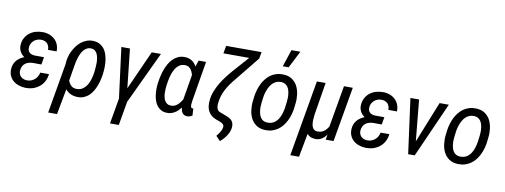

<svg xmlns="http://www.w3.org/2000/svg" viewBox="-73 -1196 4784 1818"><g transform="rotate(10 2319.0 -287.5)"><path d="M216.8 -234.4 297.4 -233.4 310.1 -305.7 220.2 -306.2C196.8 -307.1 179.2 -314 167.5 -326.2C155.3 -338.4 150.9 -356 153.8 -379.9C155.3 -393.1 159.7 -404.8 166 -415.5C172.4 -425.8 180.2 -435.1 189.5 -442.4C198.7 -449.7 209.5 -455.1 221.7 -459C233.4 -462.4 245.6 -464.4 258.3 -463.9C270.5 -463.4 281.7 -461.4 291.5 -457C301.3 -452.6 309.6 -447.3 315.9 -439.9C322.3 -432.6 327.1 -423.8 330.6 -413.6C334 -403.3 335.4 -392.6 335 -380.9L418 -380.4C418.5 -403.8 415 -425.3 407.7 -444.3C400.4 -463.4 389.6 -479.5 375.5 -493.2C361.3 -506.8 344.7 -517.6 325.7 -525.4C306.2 -532.7 285.2 -537.1 262.2 -537.6C237.3 -538.1 213.9 -535.2 191.4 -528.8C168.9 -522.5 148.9 -512.2 131.8 -499C114.7 -485.8 100.6 -469.2 89.8 -449.2C78.6 -429.2 72.8 -406.2 71.3 -380.4C70.3 -358.4 74.7 -337.9 84.5 -319.8C93.8 -301.3 107.9 -286.1 126 -273.9C111.3 -268.1 98.1 -261.2 85.9 -252.9C73.7 -244.6 63 -235.4 54.2 -225.1C44.9 -214.4 38.1 -202.1 32.7 -189C27.3 -175.8 23.9 -160.6 22.9 -144C21.5 -119.6 24.4 -98.1 32.7 -79.1C41 -60.1 52.2 -43.9 67.4 -31.2C82.5 -18.1 100.1 -8.3 120.6 -1.5C140.6 5.9 162.1 9.8 185.1 10.3C210.9 10.7 235.8 7.8 258.8 0.5C281.7 -7.3 301.8 -18.1 319.8 -32.7C337.4 -46.9 352.1 -64.5 363.3 -85.4C374.5 -106.4 381.3 -129.9 384.3 -156.2L300.3 -155.8C297.9 -142.1 293 -129.4 286.6 -118.2C280.3 -106.4 272 -96.7 262.2 -88.4C252.4 -80.1 241.2 -73.2 229 -68.8C216.8 -64 203.6 -61.5 189.5 -62C177.2 -62 166 -64 155.8 -67.9C145.5 -71.8 136.7 -77.1 129.4 -84.5C122.1 -91.8 116.2 -100.1 112.8 -110.4C108.9 -120.6 107.4 -131.8 108.9 -144.5C110.4 -159.7 113.8 -173.3 120.1 -184.6C126 -195.8 133.8 -205.1 143.6 -212.4C152.8 -219.7 164.1 -225.1 176.8 -228.5C189 -231.9 202.6 -233.9 216.8 -234.4Z M887.2 -247.1 888.2 -257.3C890.6 -276.4 891.6 -296.4 892.1 -317.4C892.6 -338.4 891.1 -358.9 888.2 -379.9C885.3 -400.4 880.4 -419.9 874 -439C867.7 -458 858.4 -474.6 846.7 -489.3C835 -503.4 820.3 -515.1 802.7 -524.4C785.2 -533.2 764.2 -538.1 739.7 -538.6C718.8 -539.1 698.7 -536.1 680.2 -528.8C661.1 -521.5 644 -511.7 627.9 -499.5C611.8 -486.8 597.7 -472.2 585 -455.1C572.3 -438 561.5 -419.9 552.2 -400.9C543 -381.8 536.1 -361.8 531.2 -341.8C525.9 -321.8 523.4 -302.2 522.9 -283.2L523.4 -281.2L439.9 203.1H524.9L570.8 -43C585.4 -24.9 602.5 -11.7 622.1 -3.4C641.1 4.9 662.1 9.8 685.1 10.3C707.5 10.7 728 7.8 746.1 0.5C764.2 -7.3 780.8 -17.1 794.9 -30.3C809.1 -43 821.3 -58.1 831.5 -75.2C841.8 -92.3 851.1 -110.8 858.4 -130.4C865.7 -149.4 872.1 -169.4 876.5 -189.5C880.9 -209.5 884.8 -228.5 887.2 -247.1ZM804.7 -257.3 803.7 -247.1C801.3 -228 796.9 -207.5 791 -186C785.2 -164.1 776.9 -144 766.1 -126C754.9 -107.4 741.2 -92.3 724.6 -80.6C707.5 -68.4 687.5 -63 663.6 -63.5C642.6 -64 625.5 -70.3 612.8 -82.5C600.1 -94.7 590.3 -109.9 583 -128.9L608.4 -281.7C609.9 -292.5 612.3 -304.7 615.2 -317.9C618.2 -331.1 622.1 -344.2 626.5 -358.4C630.9 -372.1 636.7 -385.3 643.1 -398.4C649.4 -411.6 657.2 -422.9 666 -433.1C674.3 -442.9 684.6 -450.7 695.8 -457C707 -462.9 719.2 -465.8 733.4 -465.3C749 -464.8 761.7 -460.9 771.5 -453.6C781.2 -445.8 789.1 -436 794.9 -423.8C800.3 -411.6 804.2 -397.9 806.6 -382.8C809.1 -367.7 810.1 -352.5 810.1 -337.4C810.1 -322.3 809.6 -307.6 808.1 -293.5Z M1306.6 -528.3 1138.2 -152.8 1097.2 -528.3H1014.6L1077.1 -43.5L1034.2 203.1H1118.7L1158.7 -26.4L1395 -528.3Z M1764.6 -143.1 1829.1 -528.3H1757.3L1737.3 -467.8C1726.1 -490.2 1710.4 -507.3 1691.4 -519.5C1672.4 -531.7 1649.9 -538.1 1624.5 -538.6C1600.6 -539.1 1579.1 -535.2 1560.1 -526.9C1541 -518.1 1524.4 -506.3 1509.8 -491.7C1494.6 -476.6 1481.9 -459.5 1471.2 -439.9C1460.4 -420.4 1451.2 -399.9 1443.8 -378.9C1436.5 -357.4 1430.2 -335.9 1425.8 -314.5C1420.9 -293 1417.5 -272.9 1415 -253.9L1413.6 -243.2C1411.6 -227.1 1410.6 -209.5 1410.6 -190.4C1410.6 -171.4 1412.1 -152.8 1414.6 -134.3C1417 -115.7 1421.4 -97.7 1427.7 -80.6C1433.6 -63.5 1441.9 -47.9 1452.6 -34.7C1462.9 -21.5 1476.1 -10.7 1491.7 -2.4C1506.8 6.3 1525.4 10.3 1546.9 10.7C1561 11.2 1574.7 9.3 1586.9 5.9C1599.1 2.4 1610.8 -2.9 1621.6 -9.3C1632.3 -15.6 1642.6 -23.4 1651.9 -32.7C1661.1 -42 1669.9 -51.8 1678.2 -62.5C1679.2 -52.7 1681.2 -43.5 1683.6 -35.2C1686 -26.4 1689.9 -18.6 1694.8 -12.2C1699.7 -5.4 1706.1 0 1713.9 3.9C1721.2 7.8 1730.5 9.8 1741.2 9.8C1750.5 9.8 1759.3 8.3 1767.1 5.9C1774.9 3.4 1782.7 -0.5 1790.5 -5.9L1786.6 -73.7C1785.2 -73.2 1783.2 -73.2 1781.7 -72.8C1779.8 -72.3 1777.8 -72.3 1776.4 -72.3C1770 -72.8 1766.1 -75.7 1764.2 -82C1761.7 -88.4 1760.7 -95.2 1760.7 -103.5C1760.7 -111.3 1761.2 -119.1 1762.7 -127ZM1498.5 -240.7 1500 -251C1501.5 -263.7 1503.9 -277.8 1506.8 -293.9C1509.3 -309.6 1513.2 -325.2 1518.1 -341.3C1522.5 -357.4 1528.3 -372.6 1535.6 -387.7C1542.5 -402.8 1550.8 -416 1561 -427.7C1570.8 -439 1582.5 -448.2 1595.7 -455.1C1608.9 -461.4 1624 -464.4 1641.1 -463.9C1652.3 -463.4 1662.6 -460.4 1671.4 -456.1C1679.7 -451.2 1687 -444.8 1693.4 -437.5C1699.7 -430.2 1704.6 -421.4 1709 -412.1C1712.9 -402.3 1716.3 -392.6 1719.2 -382.8L1678.7 -143.6L1679.2 -142.1C1672.9 -132.3 1666.5 -122.6 1659.7 -113.3C1652.3 -103.5 1644.5 -94.7 1636.2 -87.4C1627.4 -79.6 1617.7 -73.7 1607.4 -69.3C1596.7 -64.9 1585 -62.5 1572.3 -63C1557.6 -63.5 1545.4 -66.4 1536.1 -72.8C1526.9 -79.1 1519 -86.9 1513.2 -96.7C1507.3 -106.4 1502.9 -117.7 1500.5 -130.4C1497.6 -142.6 1495.6 -155.3 1495.1 -168.5C1494.6 -181.6 1494.6 -194.3 1495.6 -207C1496.1 -219.2 1497.1 -230.5 1498.5 -240.7Z M2319.3 -647.5 2330.1 -710.9H1989.7L1976.6 -636.7H2224.6L2087.9 -482.4C2070.3 -462.4 2052.7 -440.4 2034.7 -417C2016.6 -393.6 2000.5 -369.1 1985.4 -343.8C1970.2 -318.4 1957.5 -292 1946.8 -265.1C1936 -237.8 1929.2 -210.4 1926.3 -183.1C1923.8 -162.1 1923.3 -143.1 1925.3 -125C1927.2 -106.9 1931.6 -90.3 1939 -75.7C1946.3 -60.5 1956.5 -47.4 1969.7 -36.1C1982.9 -24.4 1999.5 -14.6 2019.5 -7.3L2052.2 4.4L2068.8 11.7C2074.2 14.2 2079.1 17.6 2083.5 21.5C2087.9 24.9 2091.3 29.3 2093.8 34.7C2096.2 39.6 2096.7 45.4 2095.7 52.2C2093.3 69.8 2086.9 86.4 2077.1 101.6C2067.4 116.7 2057.1 130.9 2046.4 144L2087.9 187C2098.6 178.2 2109.4 168.5 2119.6 157.2C2129.9 146 2139.2 133.8 2147.5 121.1C2155.8 108.4 2163.1 95.2 2168.5 81.1C2173.8 66.9 2177.2 52.7 2178.2 38.6C2179.2 22 2177.7 8.3 2173.3 -2.9C2168.9 -13.7 2163.1 -22.9 2154.8 -30.8C2146.5 -38.1 2136.2 -44.4 2125 -49.8C2113.3 -55.2 2100.6 -60.1 2087.4 -64.9L2036.6 -84.5C2027.3 -88.9 2021 -95.2 2017.1 -103.5C2012.7 -111.3 2010.3 -120.1 2009.3 -129.4C2007.8 -138.7 2007.8 -148.4 2008.8 -158.2C2009.8 -168 2010.7 -177.2 2012.2 -185.5C2015.6 -211.4 2022.5 -235.4 2031.7 -258.3C2041 -281.2 2051.8 -303.2 2064.9 -324.2C2077.6 -345.2 2091.8 -365.2 2107.4 -385.3C2122.6 -404.8 2138.7 -424.3 2154.8 -443.8Z M2691.9 -778.3H2606L2551.3 -613.8H2607.9ZM2335.4 -287.6 2329.6 -238.8C2326.2 -210 2326.7 -180.7 2330.6 -151.4C2334 -122.1 2342.3 -95.7 2355 -72.3C2367.7 -48.3 2385.3 -29.3 2407.7 -14.2C2430.2 1 2458.5 8.8 2492.2 9.8C2516.1 10.3 2538.1 7.8 2558.1 1.5C2578.1 -4.9 2596.2 -13.7 2612.3 -24.9C2628.4 -36.1 2643.1 -49.8 2656.2 -65.9C2668.9 -82 2680.2 -99.1 2689.5 -117.7C2698.7 -136.2 2706.5 -155.8 2712.9 -176.8C2718.8 -197.3 2723.1 -217.8 2726.1 -238.8L2731.9 -288.6C2735.4 -317.9 2734.9 -347.2 2731 -376.5C2727.1 -405.8 2718.8 -432.1 2706.5 -456.1C2693.8 -479.5 2676.3 -499 2653.8 -514.2C2631.3 -529.3 2603 -537.1 2569.3 -538.1C2545.4 -538.6 2523.9 -536.1 2503.9 -529.8C2483.9 -523.4 2465.3 -514.6 2449.2 -503.4C2433.1 -491.7 2418.5 -478 2405.8 -461.9C2392.6 -445.8 2381.3 -428.2 2372.1 -409.2C2362.8 -390.1 2355 -370.6 2349.1 -350.1C2342.8 -329.1 2338.4 -308.6 2335.4 -287.6ZM2413.6 -238.3 2419.9 -288.6C2421.4 -301.3 2424.3 -314.5 2427.7 -328.6C2431.2 -342.3 2436 -356 2441.4 -369.1C2446.8 -382.3 2453.1 -394.5 2460.9 -406.7C2468.3 -418.5 2477.1 -428.7 2487.3 -437.5C2497.6 -446.3 2508.8 -453.1 2521.5 -458C2534.2 -462.9 2548.3 -464.8 2564 -464.4C2578.6 -463.9 2590.8 -460.4 2601.1 -454.6C2611.3 -448.7 2619.6 -440.9 2626.5 -431.6C2632.8 -422.4 2638.2 -411.6 2641.6 -399.9C2645 -387.7 2647.5 -375.5 2648.9 -362.8C2650.4 -349.6 2650.9 -336.9 2650.4 -324.2C2649.9 -311.5 2648.9 -299.8 2647.9 -289.1L2641.6 -238.8C2639.2 -218.3 2634.8 -197.3 2628.4 -176.3C2622.1 -155.3 2613.8 -136.2 2602.5 -119.1C2591.3 -102.1 2577.1 -87.9 2560.1 -77.6C2543 -67.4 2522 -62.5 2497.1 -63.5C2482.4 -64 2470.2 -67.4 2460 -73.2C2449.7 -79.1 2441.4 -86.9 2435.1 -96.2C2428.7 -105.5 2423.3 -115.7 2419.9 -127.9C2416.5 -139.6 2414.1 -151.9 2412.6 -165C2411.1 -177.7 2410.6 -190.4 2411.1 -203.1C2411.6 -215.3 2412.1 -227.1 2413.6 -238.3Z M2928.7 -223.6 2978.5 -528.3H2894.5L2767.6 203.1H2851.6L2894 -23.4C2905.3 -11.2 2917.5 -2.4 2931.6 2.9C2945.3 7.8 2960.4 10.3 2976.6 10.7C2987.8 10.7 2998.5 9.3 3008.8 6.3C3018.6 3.4 3027.8 -1 3036.1 -6.3C3044.4 -11.7 3052.7 -18.1 3060.1 -25.4C3067.4 -32.7 3074.2 -40.5 3080.6 -49.3L3072.3 0H3147.9L3239.7 -528.3H3154.8L3085.4 -128.4C3073.2 -107.9 3059.1 -91.8 3042 -79.6C3024.9 -67.4 3003.9 -62 2979 -63C2966.8 -63.5 2956.5 -66.4 2949.2 -72.8C2941.9 -78.6 2936 -86.4 2932.1 -95.7C2927.7 -105 2925.3 -115.2 2924.3 -127C2922.9 -138.2 2922.4 -149.9 2922.9 -162.1C2923.3 -173.8 2923.8 -185.1 2925.3 -195.8Z M3489.3 -234.4 3569.8 -233.4 3582.5 -305.7 3492.7 -306.2C3469.2 -307.1 3451.7 -314 3439.9 -326.2C3427.7 -338.4 3423.3 -356 3426.3 -379.9C3427.7 -393.1 3432.1 -404.8 3438.5 -415.5C3444.8 -425.8 3452.6 -435.1 3461.9 -442.4C3471.2 -449.7 3481.9 -455.1 3494.1 -459C3505.9 -462.4 3518.1 -464.4 3530.8 -463.9C3543 -463.4 3554.2 -461.4 3564 -457C3573.7 -452.6 3582 -447.3 3588.4 -439.9C3594.7 -432.6 3599.6 -423.8 3603 -413.6C3606.4 -403.3 3607.9 -392.6 3607.4 -380.9L3690.4 -380.4C3690.9 -403.8 3687.5 -425.3 3680.2 -444.3C3672.9 -463.4 3662.1 -479.5 3647.9 -493.2C3633.8 -506.8 3617.2 -517.6 3598.1 -525.4C3578.6 -532.7 3557.6 -537.1 3534.7 -537.6C3509.8 -538.1 3486.3 -535.2 3463.9 -528.8C3441.4 -522.5 3421.4 -512.2 3404.3 -499C3387.2 -485.8 3373 -469.2 3362.3 -449.2C3351.1 -429.2 3345.2 -406.2 3343.8 -380.4C3342.8 -358.4 3347.2 -337.9 3356.9 -319.8C3366.2 -301.3 3380.4 -286.1 3398.4 -273.9C3383.8 -268.1 3370.6 -261.2 3358.4 -252.9C3346.2 -244.6 3335.4 -235.4 3326.7 -225.1C3317.4 -214.4 3310.5 -202.1 3305.2 -189C3299.8 -175.8 3296.4 -160.6 3295.4 -144C3293.9 -119.6 3296.9 -98.1 3305.2 -79.1C3313.5 -60.1 3324.7 -43.9 3339.8 -31.2C3355 -18.1 3372.6 -8.3 3393.1 -1.5C3413.1 5.9 3434.6 9.8 3457.5 10.3C3483.4 10.7 3508.3 7.8 3531.2 0.5C3554.2 -7.3 3574.2 -18.1 3592.3 -32.7C3609.9 -46.9 3624.5 -64.5 3635.7 -85.4C3647 -106.4 3653.8 -129.9 3656.7 -156.2L3572.8 -155.8C3570.3 -142.1 3565.4 -129.4 3559.1 -118.2C3552.7 -106.4 3544.4 -96.7 3534.7 -88.4C3524.9 -80.1 3513.7 -73.2 3501.5 -68.8C3489.3 -64 3476.1 -61.5 3461.9 -62C3449.7 -62 3438.5 -64 3428.2 -67.9C3418 -71.8 3409.2 -77.1 3401.9 -84.5C3394.5 -91.8 3388.7 -100.1 3385.3 -110.4C3381.3 -120.6 3379.9 -131.8 3381.3 -144.5C3382.8 -159.7 3386.2 -173.3 3392.6 -184.6C3398.4 -195.8 3406.2 -205.1 3416 -212.4C3425.3 -219.7 3436.5 -225.1 3449.2 -228.5C3461.4 -231.9 3475.1 -233.9 3489.3 -234.4Z M4074.2 -528.3 3915.5 -132.3 3877 -528.3H3793.9L3865.2 0H3928.2L4163.1 -528.3Z M4189.5 -287.6 4183.6 -238.8C4180.2 -210 4180.7 -180.7 4184.6 -151.4C4188 -122.1 4196.3 -95.7 4209 -72.3C4221.7 -48.3 4239.3 -29.3 4261.7 -14.2C4284.2 1 4312.5 8.8 4346.2 9.8C4370.1 10.3 4392.1 7.8 4412.1 1.5C4432.1 -4.9 4450.2 -13.7 4466.3 -24.9C4482.4 -36.1 4497.1 -49.8 4510.3 -65.9C4522.9 -82 4534.2 -99.1 4543.5 -117.7C4552.7 -136.2 4560.5 -155.8 4566.9 -176.8C4572.8 -197.3 4577.1 -217.8 4580.1 -238.8L4585.9 -288.6C4589.4 -317.9 4588.9 -347.2 4585 -376.5C4581.1 -405.8 4572.8 -432.1 4560.5 -456.1C4547.9 -479.5 4530.3 -499 4507.8 -514.2C4485.4 -529.3 4457 -537.1 4423.3 -538.1C4399.4 -538.6 4377.9 -536.1 4357.9 -529.8C4337.9 -523.4 4319.3 -514.6 4303.2 -503.4C4287.1 -491.7 4272.5 -478 4259.8 -461.9C4246.6 -445.8 4235.4 -428.2 4226.1 -409.2C4216.8 -390.1 4209 -370.6 4203.1 -350.1C4196.8 -329.1 4192.4 -308.6 4189.5 -287.6ZM4267.6 -238.3 4273.9 -288.6C4275.4 -301.3 4278.3 -314.5 4281.7 -328.6C4285.2 -342.3 4290 -356 4295.4 -369.1C4300.8 -382.3 4307.1 -394.5 4314.9 -406.7C4322.3 -418.5 4331.1 -428.7 4341.3 -437.5C4351.6 -446.3 4362.8 -453.1 4375.5 -458C4388.2 -462.9 4402.3 -464.8 4418 -464.4C4432.6 -463.9 4444.8 -460.4 4455.1 -454.6C4465.3 -448.7 4473.6 -440.9 4480.5 -431.6C4486.8 -422.4 4492.2 -411.6 4495.6 -399.9C4499 -387.7 4501.5 -375.5 4502.9 -362.8C4504.4 -349.6 4504.9 -336.9 4504.4 -324.2C4503.9 -311.5 4502.9 -299.8 4502 -289.1L4495.6 -238.8C4493.2 -218.3 4488.8 -197.3 4482.4 -176.3C4476.1 -155.3 4467.8 -136.2 4456.5 -119.1C4445.3 -102.1 4431.2 -87.9 4414.1 -77.6C4397 -67.4 4376 -62.5 4351.1 -63.5C4336.4 -64 4324.2 -67.4 4314 -73.2C4303.7 -79.1 4295.4 -86.9 4289.1 -96.2C4282.7 -105.5 4277.3 -115.7 4273.9 -127.9C4270.5 -139.6 4268.1 -151.9 4266.6 -165C4265.1 -177.7 4264.6 -190.4 4265.1 -203.1C4265.6 -215.3 4266.1 -227.1 4267.6 -238.3Z"/></g></svg>

Font: Roboto Condensed
Style: Italic
Weight: 400
Designer: Google
Version: Version 1.000;PS 001.000;hotconv 1.0.88;makeotf.lib2.5.64775